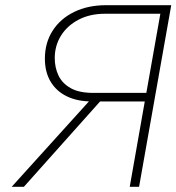

<svg xmlns="http://www.w3.org/2000/svg" viewBox="-20 -720 680 740"><path d="M480 0 538 -329H334Q278 -329 237.5 -348.8Q197 -368.5 175 -405.5Q153 -442.5 153 -494Q153 -555 182.8 -601.5Q212.5 -648 265.8 -674Q319 -700 389 -700H640L516 0ZM25 0 337 -345H380L72 0ZM339 -362H544L598 -667H385Q326.5 -667 283 -644.2Q239.5 -621.5 215.2 -582.8Q191 -544 191 -496Q191 -460 205.2 -429.5Q219.5 -399 252 -380.5Q284.5 -362 339 -362Z"/></svg>

Font: Overpass Thin
Style: Italic
Weight: 250
Italic angle: -10°
Designer: Delve Withrington, Dave Bailey, Thomas Jockin
Foundry: Delve Fonts LLC
Version: Version 4.000